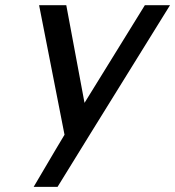

<svg xmlns="http://www.w3.org/2000/svg" viewBox="-20 -521 676 741"><path d="M194.8 56.2 229 -1 130.9 -501H235.8L306.2 -124L539.1 -501H636.2Q239.7 138.2 202.1 200.2H109.9Q137.7 152.3 194.8 56.2Z"/></svg>

Font: Perun
Style: Italic
Weight: 400
Italic angle: -12°
Foundry: Stefan Peev, Context Ltd
Version: Version 001.000